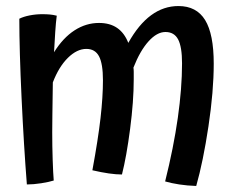

<svg xmlns="http://www.w3.org/2000/svg" viewBox="-20 -589 785 636"><path d="M688 -378Q688 -287 670.5 -170.5Q653 -54 630 27Q600 26 574 22Q548 18 527 12Q555 -100 569 -198.5Q583 -297 583 -379Q583 -434 570 -458.5Q557 -483 528 -483Q500 -483 472 -452Q444 -421 422 -365Q423 -359 423 -351Q423 -343 423 -326Q423 -254 411 -162Q399 -70 384 -11Q365 -11 340.5 -14.5Q316 -18 286 -25Q305 -128 313 -198Q321 -268 321 -323Q321 -378 308 -402.5Q295 -427 266 -427Q235 -427 205 -397.5Q175 -368 155 -316Q154 -241 153.5 -208.5Q153 -176 153 -151Q153 -105 154.5 -59.5Q156 -14 158 9Q142 14 116.5 18Q91 22 69 22Q59 -104 51.5 -263.5Q44 -423 44 -527Q58 -534 78.5 -538Q99 -542 120 -542Q134 -542 145 -541Q156 -540 168 -537Q165 -514 163 -483.5Q161 -453 159 -416Q189 -464 227 -488.5Q265 -513 308 -513Q344 -513 368 -496.5Q392 -480 405 -447Q439 -508 480.5 -538.5Q522 -569 571 -569Q631 -569 659.5 -522.5Q688 -476 688 -378Z"/></svg>

Font: Atma Medium
Style: Regular
Weight: 500
Designer: Gregori Vincens, Jeremie Hornus, Riccardo Olocco, Yoann Minet.
Foundry: black foundry
Version: Version 1.101;PS 1.100;hotconv 1.0.86;makeotf.lib2.5.63406